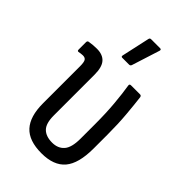

<svg xmlns="http://www.w3.org/2000/svg" viewBox="-215 -770 853 853"><g transform="rotate(45 211.5 -343.5)"><path d="M220 8Q141 8 104.5 -32Q68 -72 68 -154V-387Q68 -412 62.5 -421Q57 -430 43 -430Q37 -430 30.5 -429Q24 -428 18 -427Q11 -426 11 -435V-481Q11 -490 19 -491Q30 -493 42.5 -494Q55 -495 66 -495Q103 -495 121.5 -474Q140 -453 140 -406V-150Q140 -100 160.5 -79.5Q181 -59 220 -59Q256 -59 276.5 -82Q297 -105 297 -161V-252Q297 -321 292 -377.5Q287 -434 280 -477Q278 -487 288 -487H345Q352 -487 354 -479Q359 -439 364 -382Q369 -325 369 -258V-171Q369 -77 333 -34.5Q297 8 220 8ZM174 -546Q166 -546 168 -555L197 -687Q198 -691 200 -693Q202 -695 207 -695H263Q272 -695 269 -685L227 -553Q224 -546 217 -546Z"/></g></svg>

Font: Sofia Sans Condensed
Style: Regular
Weight: 400
Designer: Botio Nikoltchev, Ani Petrova
Foundry: lettersoup
Version: Version 4.100